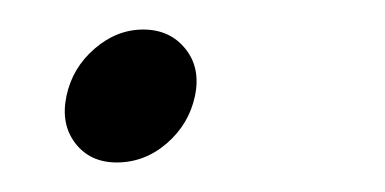

<svg xmlns="http://www.w3.org/2000/svg" viewBox="-20 -106 261 130"><path d="M59 4Q41 4 31 -9Q21 -22 25 -41Q29 -60 44 -73Q59 -86 77 -86Q95 -86 105.5 -73Q116 -60 112 -41Q108 -22 93 -9Q78 4 59 4Z"/></svg>

Font: Albert Sans Light
Style: Italic
Weight: 300
Italic angle: -11.25°
Designer: Andreas Rasmussen
Foundry: a.Foundry
Version: Version 1.025